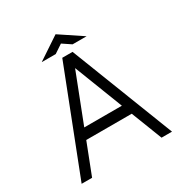

<svg xmlns="http://www.w3.org/2000/svg" viewBox="-174 -880 959 1010"><g transform="rotate(-30 305.5 -375.0)"><path d="M443.8 -187.5H167.5L94.7 0H31.2L274.4 -625H336.9L580.1 0H516.6ZM191.4 -250H419.9L305.7 -544.4ZM305.7 -693.4 254.4 -659.2H169.4L305.7 -750L441.9 -659.2H356.9Z"/></g></svg>

Font: Juliett
Style: Regular
Weight: 400
Designer: GGBotNet
Foundry: GGBotNet
Version: 0.60